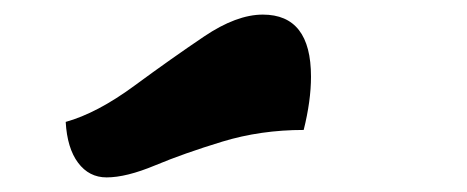

<svg xmlns="http://www.w3.org/2000/svg" viewBox="-20 -896 640 263"><path d="M126 -653Q102 -653 87 -673Q72 -693 70 -729Q113 -741 164 -778.5Q215 -816 259.5 -846Q304 -876 340 -876Q406 -876 406 -791Q406 -758 396 -718Q337 -718 284.5 -702Q232 -686 192.5 -669.5Q153 -653 126 -653Z"/></svg>

Font: Lemonada
Style: Bold
Weight: 700
Designer: Mohamed Gaber (Arabic), Eduardo Tunni (Latin)
Foundry: Kief Type Foundry
Version: Version 4.004